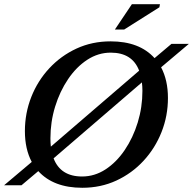

<svg xmlns="http://www.w3.org/2000/svg" viewBox="-40 -878 916 910"><path d="M756 -413.5Q756 -328.5 725.5 -251.8Q695 -175 640.2 -115.8Q585.5 -56.5 511.5 -22.2Q437.5 12 350 12Q213.5 12 141.5 -67L62 0H-20.5L110.5 -110.5Q78 -171.5 78 -256.5Q78 -341.5 108.2 -418.2Q138.5 -495 193.5 -554.2Q248.5 -613.5 322.5 -647.8Q396.5 -682 484 -682Q621 -682 692.5 -602.5L772.5 -670H855L723.5 -559Q756 -498 756 -413.5ZM199 -222.5Q199 -201.5 201 -183L619.5 -543Q587 -628.5 485 -628.5Q425.5 -628.5 373.8 -594.8Q322 -561 282.8 -503Q243.5 -445 221.2 -372.5Q199 -300 199 -222.5ZM635 -447.5Q635 -469 632.5 -487.5L214 -127.5Q247 -41.5 349 -41.5Q408.5 -41.5 460.2 -75.2Q512 -109 551.2 -167Q590.5 -225 612.8 -297.5Q635 -370 635 -447.5ZM504.5 -738 585 -858H718L715.5 -843.5L548.5 -738Z"/></svg>

Font: Newsreader 16pt SemiBold
Style: Italic
Weight: 600
Italic angle: -17°
Designer: Hugues Gentile
Foundry: Production Type
Version: Version 1.003; ttfautohint (v1.8.3)